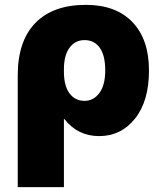

<svg xmlns="http://www.w3.org/2000/svg" viewBox="-20 -550 666 790"><path d="M53 -240Q53 -381 125.5 -455.5Q198 -530 333 -530Q457 -530 525 -459Q593 -388 593 -260Q593 -134 535.5 -62Q478 10 388 10Q300 10 245 -60H243V220H53ZM413 -260Q413 -322 390.5 -353.5Q368 -385 328 -385Q289 -385 266 -353.5Q243 -322 243 -265V-255Q243 -197 266 -166Q289 -135 328 -135Q365 -135 389 -167.5Q413 -200 413 -260Z"/></svg>

Font: M PLUS 1p Black
Style: Regular
Weight: 900
Version: Version 1.061